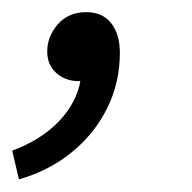

<svg xmlns="http://www.w3.org/2000/svg" viewBox="-51 -128 313 313"><path d="M-20.1 164.4 -31.1 117.6Q16.4 100 45.3 69.5Q74.2 39 80.4 2.3L86.5 -72.8L112.7 -9.9Q106.5 -3.3 96.4 0.5Q86.3 4.3 78.1 4.3Q55.5 4.3 40.8 -9Q26 -22.2 26 -44.1Q26 -68.6 43.3 -88.4Q60.5 -108.2 89.6 -108.2Q116.2 -108.2 130.3 -90.1Q144.4 -72 144.4 -41.9Q144.4 6.9 123.6 48.6Q102.9 90.2 65.9 120.3Q28.9 150.4 -20.1 164.4Z"/></svg>

Font: Source Sans 3 VF
Style: Italic
Weight: 200
Italic angle: -11°
Designer: Paul D. Hunt
Foundry: Adobe Systems Incorporated
Version: Version 3.042;hotconv 1.0.118;makeotfexe 2.5.65603